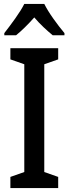

<svg xmlns="http://www.w3.org/2000/svg" viewBox="-20 -1011 351 980"><path d="M277 -51H33V-108L104 -133V-683L33 -708V-765H277V-708L206 -683V-133L277 -108ZM206 -991Q223 -957 252.5 -915.5Q282 -874 309 -842V-831H249Q227 -849 202.5 -872Q178 -895 155 -922Q131 -895 106.5 -871Q82 -847 62 -831H2V-842Q28 -875 58 -917Q88 -959 104 -991Z"/></svg>

Font: Noto Sans Tamil UI Condensed Medium
Style: Regular
Weight: 500
Width: 3
Designer: Jelle Bosma - Monotype Design Team
Foundry: Monotype Imaging Inc.
Version: Version 2.004; ttfautohint (v1.8.4.7-5d5b)